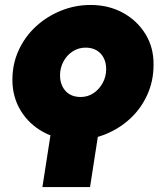

<svg xmlns="http://www.w3.org/2000/svg" viewBox="-20 -551 669 774"><path d="M151 203 187 -29H379L343 203ZM286 13Q213 13 155 -18.5Q97 -50 63.5 -105Q30 -160 30 -229Q30 -294 55.5 -349Q81 -404 125 -444.5Q169 -485 226 -508Q283 -531 345 -531Q418 -531 475.5 -499.5Q533 -468 566.5 -413.5Q600 -359 599 -289Q599 -225 574 -169.5Q549 -114 505.5 -73.5Q462 -33 405.5 -10Q349 13 286 13ZM305 -160Q334 -160 357 -175.5Q380 -191 394 -216.5Q408 -242 408 -273Q408 -298 398 -317.5Q388 -337 369.5 -348Q351 -359 325 -359Q296 -359 272.5 -343.5Q249 -328 235.5 -302.5Q222 -277 222 -247Q222 -222 232 -202Q242 -182 260.5 -171Q279 -160 305 -160Z"/></svg>

Font: MuseoModerno Thin Black
Style: Italic
Weight: 900
Italic angle: -9°
Version: Version 1.003